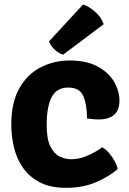

<svg xmlns="http://www.w3.org/2000/svg" viewBox="-20 -842 590 876"><path d="M377 -301.5Q377 -365 360 -403.8Q343 -442.5 291.5 -442.5Q238 -442.5 215.5 -398.5Q193 -354.5 193 -272Q193 -209 209.2 -175.2Q225.5 -141.5 251 -128.5Q276.5 -115.5 305 -115.5Q342 -115.5 379.2 -131.8Q416.5 -148 446 -170Q462 -162 477 -144.5Q492 -127 503 -107Q514 -87 517 -70.5Q475.5 -35 416.2 -10Q357 15 281.5 15Q209 15 160.8 -10.5Q112.5 -36 84 -77.8Q55.5 -119.5 43.5 -170.5Q31.5 -221.5 31.5 -273Q31.5 -375.5 68.8 -440.2Q106 -505 166.8 -535.5Q227.5 -566 297 -566Q375 -566 425.5 -538.5Q476 -511 500.5 -469Q525 -427 525 -382.5Q525 -297 429 -297Q417.5 -297 404 -298.5Q390.5 -300 377 -301.5ZM359 -821.5Q386.5 -813 415.2 -787.2Q444 -761.5 453 -731.5L268 -592.5Q248.5 -598.5 230 -615Q211.5 -631.5 203.5 -653Z"/></svg>

Font: Signika SC
Style: Bold
Weight: 700
Designer: Anna Giedryś
Foundry: Anna Giedryś
Version: Version 2.000; ttfautohint (v1.8.3) -l 8 -r 50 -G 200 -x 9 -